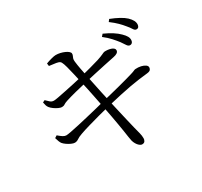

<svg xmlns="http://www.w3.org/2000/svg" viewBox="-168 -1006 1336 1273"><g transform="rotate(-30 500.0 -369.0)"><path d="M835.6 -563.9Q824.2 -564.7 814.8 -579.4Q805.5 -594.1 792.2 -612.7Q776.8 -632.9 755.6 -656.5Q734.4 -680.2 702.9 -704.5L717.3 -721.2Q754.9 -704.3 782.6 -686.5Q810.2 -668.7 828.1 -650.4Q846.3 -632.7 854.1 -618.4Q862 -604.1 861.2 -589.3Q860.4 -577 853.5 -570.1Q846.7 -563.1 835.6 -563.9ZM578.9 45.8Q568.8 45.8 558.3 37Q547.8 28.2 540.3 15.2Q532.7 2.1 529.3 -11Q527.3 -19.7 523.8 -40.9Q520.3 -62.2 516.4 -90.4Q512.4 -118.5 507.2 -146.3Q502.5 -175.8 495 -215.1Q487.5 -254.5 479.2 -297.6Q470.8 -340.7 462.5 -381.7Q454.2 -422.7 447.2 -456.5Q440.2 -490.2 435.2 -509.8Q427.3 -544.2 419 -580.9Q410.7 -617.7 402.7 -647.2Q394.7 -676.7 387.9 -688.5Q382.7 -699 368.7 -703.1Q354.7 -707.2 337.4 -708.8Q320.1 -710.4 302.1 -713.5L299.5 -734.2Q318.4 -741.5 341.7 -747.8Q365 -754.1 376.8 -754.1Q393.4 -754.1 410.7 -750.2Q427.9 -746.2 442.7 -739.6Q457.5 -733 466.7 -725Q475.9 -717.1 476.3 -709.2Q476.9 -700 473.2 -692.9Q469.6 -685.9 466.6 -676.9Q463.6 -667.8 465.4 -652.3Q468.9 -622.5 474.2 -595.1Q479.6 -567.7 488.8 -520.9Q502.2 -452.9 517 -385.7Q531.8 -318.4 545.2 -258.3Q558.6 -198.2 569.8 -151.8Q581.1 -105.3 587.1 -79.2Q595.6 -46 600.9 -25.6Q606.2 -5.1 606.2 15.4Q606.2 26 600.2 35.8Q594.2 45.6 578.9 45.8ZM197.4 -186.7Q187 -186.7 171.3 -193.7Q155.7 -200.6 141 -210.9Q126.3 -221.2 118 -231.4Q112.5 -239.1 108 -250.7Q103.5 -262.3 98.8 -278.6L116.5 -289.9Q135.8 -273.1 148.6 -265.2Q161.4 -257.4 172.6 -257.4Q182.6 -257.4 209.9 -262.6Q237.2 -267.8 274.8 -276.2Q312.4 -284.6 353.9 -294.6Q395.3 -304.7 433.4 -313.8Q471.6 -322.9 498.9 -330.6Q528 -337.4 564.6 -346.5Q601.2 -355.6 637.7 -365Q674.3 -374.4 703.2 -382.6Q732.1 -390.8 746.4 -395.1Q767.3 -401.3 774.2 -404.9Q781 -408.6 788 -409.3Q810.7 -410.9 830.3 -406.4Q849.8 -401.8 861.9 -393.2Q874 -384.7 874 -373.6Q874 -364.3 867.9 -356.1Q861.7 -348 842.3 -345.8Q806.1 -341.8 773.2 -337.5Q740.4 -333.2 703.7 -326.4Q667 -319.5 619.9 -309.4Q572.7 -299.3 507.7 -283.7Q471.7 -275.3 426.8 -262.9Q382 -250.5 339.2 -238.4Q296.4 -226.2 266.6 -215.4Q239.1 -205.8 226.3 -196.3Q213.4 -186.9 197.4 -186.7ZM241.1 -434.2Q231.4 -434.2 215.6 -441.4Q199.7 -448.7 185 -459.5Q170.4 -470.3 163.3 -479.6Q156.1 -488.8 153.2 -498.5Q150.3 -508.3 147.3 -523.7L164 -531.8Q176.9 -519.5 188.5 -508.6Q200.1 -497.8 216.8 -497.8Q226.4 -497.8 252.1 -502.6Q277.9 -507.5 312.3 -514.6Q346.7 -521.7 383.6 -529.7Q420.4 -537.8 451.1 -545.2Q492.2 -555.8 530.3 -565.9Q568.5 -576 601.3 -586.1Q633 -596.6 647.3 -603.7Q661.5 -610.9 668.3 -611.7Q679.2 -612.5 692.2 -611.2Q705.2 -609.8 716.5 -606.2Q727.8 -602.5 735.3 -596.2Q742.7 -590 742.7 -581.1Q742.7 -568.8 732.3 -561.4Q721.9 -554 703.5 -550.4Q671.2 -544.2 625.7 -534.2Q580.2 -524.2 536.2 -514.7Q492.2 -505.2 464.1 -498.2Q417.4 -487.4 372.3 -476.1Q327.3 -464.7 293.3 -453.9Q272.7 -447.1 263.8 -440.6Q255 -434.2 241.1 -434.2ZM925.5 -633.4Q914.3 -634.2 905.3 -649.1Q896.4 -664 880.1 -683Q864.1 -703.2 844 -723.1Q823.9 -743.1 791.4 -767.6L803.9 -784.1Q841.8 -769.4 870.3 -753.7Q898.8 -738 916.1 -722Q934.3 -704.2 942.2 -689.1Q950.1 -674 949.3 -658.4Q948.5 -645.9 942.5 -639.3Q936.4 -632.6 925.5 -633.4Z"/></g></svg>

Font: Noto Serif HK ExtraLight
Style: Regular
Weight: 200
Designer: Ryoko NISHIZUKA 西塚涼子 (kana & ideographs); Frank Grießhammer (Latin, Greek & Cyrillic); Wenlong ZHANG 张文龙 (bopomofo); San
Foundry: Adobe
Version: Version 2.002-H1;hotconv 1.1.0;makeotfexe 2.6.0